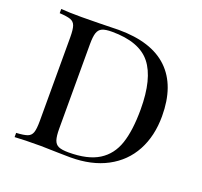

<svg xmlns="http://www.w3.org/2000/svg" viewBox="-109 -732 901 856"><g transform="rotate(20 341.5 -304.0)"><path d="M628 -312Q628 -218 590 -147.5Q552 -77 479.5 -38.5Q407 0 306 0L248 -1Q192 -3 166 -3Q84 -3 42 0V-20Q78 -22 94.5 -28Q111 -34 117 -51Q123 -68 123 -106V-502Q123 -540 117 -557Q111 -574 94.5 -580Q78 -586 42 -588V-608Q77 -605 139 -605L224 -606Q292 -608 315 -608Q471 -608 549.5 -532.5Q628 -457 628 -312ZM216 -504V-104Q216 -68 222 -50Q228 -32 243.5 -25Q259 -18 291 -18Q382 -18 434 -50.5Q486 -83 507 -146Q528 -209 528 -308Q528 -454 474 -522Q420 -590 290 -590Q259 -590 243.5 -583Q228 -576 222 -558Q216 -540 216 -504Z"/></g></svg>

Font: Playfair Display SC
Style: Regular
Weight: 400
Designer: Claus Eggers Sørensen
Foundry: Claus Eggers Sørensen
Version: Version 1.200; ttfautohint (v1.6)